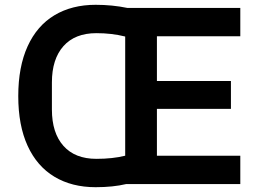

<svg xmlns="http://www.w3.org/2000/svg" viewBox="-20 -766 1081 799"><path d="M505 0Q450 13 378 13Q279 13 206.5 -30.5Q134 -74 95 -159Q56 -244 56 -366Q56 -488 95 -573.5Q134 -659 206.5 -702.5Q279 -746 378 -746Q447 -746 510 -733H980V-615H633V-429H941V-313H633V-118H980V0ZM501 -118V-614Q445 -628 381 -628Q292 -628 244 -574Q196 -520 196 -423V-310Q196 -213 244 -159Q292 -105 381 -105Q449 -105 501 -118Z"/></svg>

Font: IBM Plex Sans JP SemiBold
Style: Regular
Weight: 600
Designer: Mike Abbink; Paul van der Laan; Pieter van Rosmalen; Wujin Sim; Yejin Wi; Jinhee Kim; Boomi Park; Yona Kim; Kichan Ma
Foundry: Sandoll Inc.
Version: Version 1.001